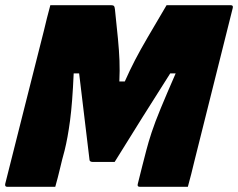

<svg xmlns="http://www.w3.org/2000/svg" viewBox="-40 -720 918 740"><path d="M173 0H-12Q-22 0 -20 -11Q17 -159 54.5 -306.5Q92 -454 129 -601Q135 -626 141 -650.5Q147 -675 154 -700H388Q396 -700 399 -697Q402 -694 403 -684Q410 -618 414.5 -571.5Q419 -525 420.5 -486.5Q422 -448 420 -406H441Q460 -449 480.5 -488.5Q501 -528 530 -577.5Q559 -627 602 -700H849Q860 -700 857 -689Q820 -541 783 -393.5Q746 -246 709 -98Q703 -73 697 -49Q691 -25 684 0H499Q488 0 491 -11Q500 -48 507.5 -77Q515 -106 524 -141Q532 -172 544.5 -210Q557 -248 579.5 -302.5Q602 -357 637 -437H616Q562 -352 508.5 -267Q455 -182 402 -96H316Q312 -96 308.5 -98Q305 -100 305 -104Q295 -188 285 -270.5Q275 -353 265 -437H244Q239 -323 230 -255.5Q221 -188 209 -140Q199 -104 191.5 -71.5Q184 -39 173 0Z"/></svg>

Font: Recursive Sn Lnr St Blk
Style: Italic
Weight: 900
Italic angle: -15°
Version: Version 1.079;hotconv 1.0.112;makeotfexe 2.5.65598; ttfautoh